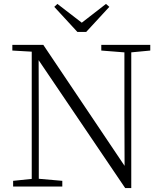

<svg xmlns="http://www.w3.org/2000/svg" viewBox="-20 -952 828 980"><path d="M273 -932 421 -818H374L521 -932L538 -917L420 -789H375L257 -917ZM47 0V-29L153 -40H172L298 -29V0ZM142 0V-701H177L178 -343V0ZM497 -694V-723H747V-694L642 -684H624ZM619 8 169 -657 167 -658 147 -688 43 -694V-723H201L633 -80L616 -74L615 -373V-723H650V8Z"/></svg>

Font: Noto Serif JP
Style: Regular
Weight: 200
Designer: Ryoko NISHIZUKA 西塚涼子 (kana & ideographs); Frank Grießhammer (Latin, Greek & Cyrillic); Wenlong ZHANG 张文龙 (bopomofo); San
Foundry: Adobe
Version: Version 2.001;hotconv 1.1.0;makeotfexe 2.6.0